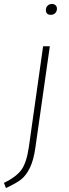

<svg xmlns="http://www.w3.org/2000/svg" viewBox="-66 -754 348 971"><path d="M191 -679Q166 -679 166 -704Q166 -716 174.5 -725Q183 -734 197 -734Q208 -734 215 -727.5Q222 -721 222 -710Q222 -697 213.5 -688Q205 -679 191 -679ZM-36 197 -46 171Q14 142 41 106.5Q68 71 80 -11L152 -520H186L113 -8Q104 57 84.5 96Q65 135 39.5 154.5Q14 174 -36 197Z"/></svg>

Font: Fira Sans UltraLight
Style: Italic
Weight: 200
Italic angle: -8°
Designer: Carrois Corporate & Edenspiekermann AG
Foundry: Carrois Corporate GbR & Edenspiekermann AG
Version: Version 4.203;PS 004.203;hotconv 1.0.88;makeotf.lib2.5.64775